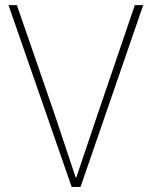

<svg xmlns="http://www.w3.org/2000/svg" viewBox="-20 -740 602 760"><path d="M263.7 0 13.7 -719.7H46.9L194.3 -293L279.3 -38.1H282.2L368.2 -293L513.7 -719.7H546.9L298.8 0Z"/></svg>

Font: Reddit Mono ExtraLight
Style: Regular
Weight: 250
Monospace: yes
Designer: Stephen Hutchings
Foundry: Reddit
Version: Version 1.014